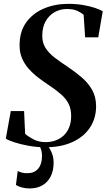

<svg xmlns="http://www.w3.org/2000/svg" viewBox="-20 -774 570 1024"><path d="M220 11.5Q178 11.5 134.2 3.8Q90.5 -4 56.8 -15Q23 -26 11 -35L37.5 -181.5H108.5L114 -60.5Q129 -46.5 157.5 -31.2Q186 -16 223.5 -16Q252 -16 276.5 -25Q301 -34 319.5 -51.2Q338 -68.5 348.5 -94Q359 -119.5 359.5 -152.5Q360 -191 346.5 -219Q333 -247 306.2 -270.5Q279.5 -294 240.5 -320Q211.5 -339 183.8 -360.2Q156 -381.5 133.5 -406.8Q111 -432 97.8 -462.5Q84.5 -493 84.5 -531Q84 -605 119.5 -654.2Q155 -703.5 214 -728.5Q273 -753.5 344 -753.5Q388 -753.5 424.5 -747Q461 -740.5 487.5 -731.5Q514 -722.5 528 -714L504 -575H434L426 -695.5Q414.5 -705.5 393 -715.8Q371.5 -726 337 -726Q300.5 -726 270.8 -709Q241 -692 223.2 -660.2Q205.5 -628.5 205.5 -584.5Q205 -546.5 222.5 -518.8Q240 -491 271.2 -467Q302.5 -443 343.5 -416Q381.5 -390.5 415.5 -361.5Q449.5 -332.5 470.8 -295.5Q492 -258.5 492.5 -209Q493 -144 460.2 -94.2Q427.5 -44.5 366.5 -16.5Q305.5 11.5 220 11.5ZM203 -15 222 -13Q239 5.5 252.5 32.8Q266 60 266 93.5Q266 136.5 250.2 167.2Q234.5 198 206 214.5Q177.5 231 138.5 231Q117 231 97.5 226Q78 221 65 212L74.5 138Q83.5 143 97.5 146.8Q111.5 150.5 129.5 149.5Q164 149 184 125Q204 101 204 58.5Q204 34 196.2 15.8Q188.5 -2.5 181.5 -13Z"/></svg>

Font: Merriweather 144pt SemiBold
Style: Italic
Weight: 600
Italic angle: -7.8°
Version: Version 2.101